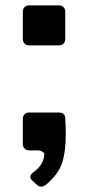

<svg xmlns="http://www.w3.org/2000/svg" viewBox="-20 -560 329 715"><path d="M223 -516V-415Q223 -404 216.5 -397.5Q210 -391 199 -391H89Q78 -391 71.5 -397.5Q65 -404 65 -415V-516Q65 -527 71.5 -533.5Q78 -540 89 -540H199Q210 -540 216.5 -533.5Q223 -527 223 -516ZM134 135Q124 135 116 127L102 114Q93 107 93 98Q93 89 105 81Q145 52 145 11Q135 0 121 0H89Q78 0 71.5 -6.5Q65 -13 65 -24V-117Q65 -128 71.5 -134.5Q78 -141 89 -141H199Q223 -141 223 -118Q225 -84 225 -60Q225 6 210.5 48.5Q196 91 150 129Q141 135 134 135Z"/></svg>

Font: Shippori Gochic B2 Bold
Style: Regular
Weight: 700
Designer: FONTDASU
Foundry: FONTDASU / Google Inc. / but / Adobe
Version: Version 1.130